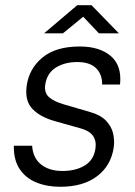

<svg xmlns="http://www.w3.org/2000/svg" viewBox="-20 -705 518 735"><path d="M210.5 10Q159 10 118.5 -6.8Q78 -23.5 55 -58.2Q32 -93 33 -147H103Q106 -100.5 137 -75.5Q168 -50.5 219 -50.5Q270.5 -50.5 305 -71.8Q339.5 -93 345.5 -137Q353.5 -195.5 290.5 -213L189.5 -241.5Q134 -257 104.2 -288Q74.5 -319 82 -375.5Q91 -442 142.2 -484.5Q193.5 -527 285 -527Q362 -527 404.5 -490.2Q447 -453.5 439.5 -381.5H371Q371.5 -421 347.5 -444.2Q323.5 -467.5 276 -467.5Q227 -467.5 193 -445.8Q159 -424 153 -379.5Q149 -349.5 168 -332.8Q187 -316 226 -305L324 -276.5Q365 -265 386 -242.8Q407 -220.5 413 -194Q419 -167.5 415.5 -141.5Q405.5 -71.5 352.2 -30.8Q299 10 210.5 10ZM149 -577.5 275.5 -685H330.5L435 -577.5H358.5L298.5 -641L221 -577.5Z"/></svg>

Font: Public Sans Light
Style: Italic
Weight: 300
Italic angle: -8°
Designer: The Public Sans project authors (U.S. Web Design System). Libre Franklin designed by Pablo Impallari and Rodrigo Fuenzal
Version: Version 1.007; ttfautohint (v1.8.1) -l 8 -r 50 -G 200 -x 14 